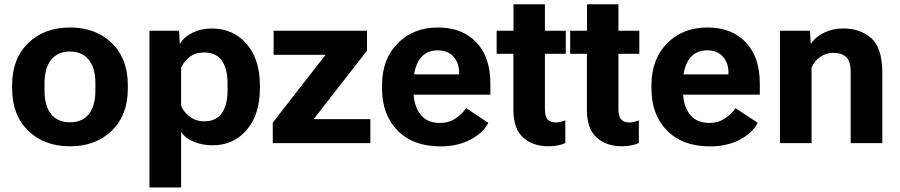

<svg xmlns="http://www.w3.org/2000/svg" viewBox="-20 -656 4123 880"><path d="M35.6 -250V-265.6Q35.6 -387.2 109.3 -458.6Q182.9 -530 300.8 -530Q418.7 -530 492.3 -458.6Q565.9 -387.2 565.9 -265.6V-250Q565.9 -128.4 492.3 -56.9Q418.7 14.6 300.8 14.6Q182.9 14.6 109.3 -56.9Q35.6 -128.4 35.6 -250ZM184.1 -273.7V-241.9Q184.1 -169.9 214.5 -132.7Q244.9 -95.5 300.8 -95.5Q356.7 -95.5 387 -132.7Q417.2 -169.9 417.2 -241.9V-273.7Q417.2 -345.5 386.4 -382.7Q355.5 -419.9 300.8 -419.9Q245.8 -419.9 215 -382.7Q184.1 -345.5 184.1 -273.7Z M665 203.1V-515.1H800.8L804 -457H806.6Q822.5 -486.6 862.2 -506Q901.9 -525.4 950 -525.4Q1049.3 -525.4 1110.2 -454.7Q1171.1 -384 1171.1 -265.6V-250Q1171.1 -132.1 1111.3 -61.2Q1051.5 9.8 954.6 9.8Q906.7 9.8 867.8 -6.3Q828.9 -22.5 810.1 -51.5V203.1ZM810.1 -171.4Q821.3 -142.6 849.7 -121.2Q878.2 -99.9 916.3 -99.9Q970.2 -99.9 996.6 -137.1Q1022.9 -174.3 1022.9 -241.9V-273.4Q1022.9 -341.1 996.6 -378.3Q970.2 -415.5 915.5 -415.5Q875.7 -415.5 849.1 -394.8Q822.5 -374 810.1 -346.2Z M1230.2 0V-94L1472.2 -404.8H1234.1V-515.1H1662.1V-423.8L1417.5 -109.9H1677.5V0Z M1731 -250V-265.6Q1731 -385 1802.9 -457.5Q1874.8 -530 1986.6 -530Q2099.1 -530 2163.3 -462Q2227.5 -394 2227.5 -274.2V-222.2H1829.8V-314.9H2084V-323.7Q2084.2 -366.5 2058.7 -395.9Q2033.2 -425.3 1986.3 -425.3Q1931.9 -425.3 1903.6 -384.6Q1875.2 -344 1875.2 -273.4V-242.4Q1875.2 -173.6 1905.8 -133.1Q1936.3 -92.5 1995.8 -92.5Q2037.1 -92.5 2067.4 -113Q2097.7 -133.5 2116.5 -160.2L2218.3 -93Q2193.8 -46.4 2135.6 -15.7Q2077.4 14.9 1998.5 14.9Q1873.5 14.9 1802.2 -57.7Q1731 -130.4 1731 -250Z M2256.3 -409.4V-515.1H2573.2V-409.4ZM2333 -153.3V-460.2L2333.5 -474.4V-636.5H2477.5V-156.2Q2477.5 -121.3 2490.6 -108Q2503.7 -94.7 2526.9 -94.7Q2538.1 -94.7 2549.3 -97.5Q2560.5 -100.3 2571 -104.5V-0.5Q2559.8 5.4 2539.1 9.9Q2518.3 14.4 2494.1 14.4Q2421.4 14.4 2377.2 -26.1Q2333 -66.7 2333 -153.3Z M2593.3 -409.4V-515.1H2910.2V-409.4ZM2669.9 -153.3V-460.2L2670.4 -474.4V-636.5H2814.5V-156.2Q2814.5 -121.3 2827.5 -108Q2840.6 -94.7 2863.8 -94.7Q2875 -94.7 2886.2 -97.5Q2897.5 -100.3 2908 -104.5V-0.5Q2896.7 5.4 2876 9.9Q2855.2 14.4 2831.1 14.4Q2758.3 14.4 2714.1 -26.1Q2669.9 -66.7 2669.9 -153.3Z M2965.8 -250V-265.6Q2965.8 -385 3037.7 -457.5Q3109.6 -530 3221.4 -530Q3334 -530 3398.2 -462Q3462.4 -394 3462.4 -274.2V-222.2H3064.7V-314.9H3318.8V-323.7Q3319.1 -366.5 3293.6 -395.9Q3268.1 -425.3 3221.2 -425.3Q3166.7 -425.3 3138.4 -384.6Q3110.1 -344 3110.1 -273.4V-242.4Q3110.1 -173.6 3140.6 -133.1Q3171.1 -92.5 3230.7 -92.5Q3272 -92.5 3302.2 -113Q3332.5 -133.5 3351.3 -160.2L3453.1 -93Q3428.7 -46.4 3370.5 -15.7Q3312.3 14.9 3233.4 14.9Q3108.4 14.9 3037.1 -57.7Q2965.8 -130.4 2965.8 -250Z M3554.7 0V-515.1H3692.4L3695.6 -457.3H3698.2Q3718 -487.1 3757.4 -506.3Q3796.9 -525.6 3844.2 -525.6Q3923.6 -525.6 3973.8 -480.6Q4023.9 -435.5 4023.9 -322.3V0H3878.9V-326.9Q3878.9 -375 3858.2 -394.4Q3837.4 -413.8 3799.1 -413.8Q3767.8 -413.8 3740.7 -396Q3713.6 -378.2 3699.7 -345.9V0Z"/></svg>

Font: RobotoFlex
Style: Regular
Weight: 400
Designer: Berlow after Robertson
Foundry: Google
Version: Version 2.136